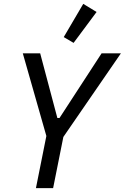

<svg xmlns="http://www.w3.org/2000/svg" viewBox="-20 -974 646 994"><path d="M166 0 220 -270 98 -698H188L277 -363H288L506 -698H606L308 -265L255 0ZM361 -752 310 -782 411 -954 480 -912Z"/></svg>

Font: IBM Plex Sans Cond Text
Style: Italic
Weight: 450
Width: 3
Italic angle: -11°
Designer: Mike Abbink, Paul van der Laan, Pieter van Rosmalen
Foundry: Bold Monday
Version: Version 1.3